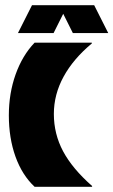

<svg xmlns="http://www.w3.org/2000/svg" viewBox="-20 -718 436 738"><path d="M113 0Q65 -45 39.5 -116Q14 -187 14 -275Q14 -359 40 -432Q66 -505 113 -554H333V-551Q262 -492 224.5 -423.5Q187 -355 187 -280Q187 -203 222.5 -136.5Q258 -70 334 -3V0ZM49 -591 103 -698H342L396 -591H260L223 -665L186 -591Z"/></svg>

Font: Tac One
Style: Regular
Weight: 400
Designer: Oluseyi Olusanya, David Udoh, Eyiyemi Adegbite, Mirko Velimirović
Version: Version 1.003; ttfautohint (v1.8.4.7-5d5b)